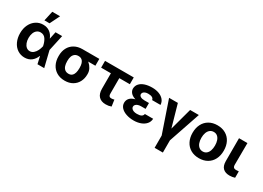

<svg xmlns="http://www.w3.org/2000/svg" viewBox="-15 -1669 3801 2773"><g transform="rotate(30 1885.5 -282.0)"><path d="M36.5 -265.6Q36.5 -344.7 66.9 -406.5Q97.4 -468.3 150 -502.7Q202.6 -537.1 267 -537.1Q331.4 -537.1 377.5 -504Q423.6 -470.9 446.6 -411.9H489.9L526.1 -266.6L591.2 0H478.8L418.2 -266.6Q405.7 -332.4 375.4 -377Q345.1 -421.6 290.1 -421.6Q255.7 -421.6 230.1 -402.2Q204.5 -382.8 190.7 -347.4Q176.8 -311.9 176.8 -265.9Q176.8 -220.3 190.6 -184.3Q204.4 -148.3 229 -127.6Q253.6 -107 285.4 -107Q320.6 -107 348.2 -130.9Q375.8 -154.8 393 -190.3Q410.1 -225.8 418.2 -263.7L473.6 -530.3H584.3L526.1 -263.7L489.9 -121.2H448.3Q425.5 -61 379.3 -25.1Q333.1 10.7 264.9 10.7Q198.9 10.3 146.7 -24.8Q94.5 -60 65.5 -122.8Q36.5 -185.5 36.5 -265.6ZM285 -763.1H415L334.1 -599.2H248.8Z M933.3 -513.7Q939.7 -511.6 946.1 -505.7Q952.6 -499.7 959.7 -491.2Q967.7 -478.6 976.2 -468.8Q984.8 -459 997.9 -449.8Q1011 -440.5 1027.9 -435.1Q1066.6 -422.4 1100.7 -393.7Q1134.8 -365 1155.6 -325.6Q1176.4 -286.2 1176.4 -242.2V-232.4Q1176.4 -164 1147.7 -108.9Q1119.1 -53.7 1064.8 -22Q1010.6 9.8 935.3 9.8Q857.2 9.8 800.4 -24.1Q743.5 -58 713.8 -117.1Q684.1 -176.2 684.1 -251V-262.7Q684.1 -335.1 713.6 -391.9Q743.1 -448.8 799.7 -481.2Q856.3 -513.7 933.3 -513.7ZM935.3 -104.4Q970.3 -104.4 991.8 -123.8Q1013.4 -143.2 1022.8 -175.8Q1032.3 -208.5 1032.3 -251V-262.7Q1032.3 -302.7 1022.8 -332.9Q1013.4 -363.1 991.3 -381.3Q969.3 -399.5 933.3 -399.5Q897.1 -399.5 873.4 -381.3Q849.7 -363.1 838.9 -332.6Q828.2 -302.1 828.2 -262.7V-251Q828.2 -208.5 838.7 -175.8Q849.2 -143.2 873.1 -123.8Q897 -104.4 935.3 -104.4ZM1213.7 -399.5H933.3V-513.7H1213.7Z M1778.4 -417.2H1299.5V-530.3H1778.4ZM1602.6 -530.3V-159.7Q1602.6 -139 1608.2 -127Q1613.8 -115 1623.7 -110.4Q1633.7 -105.8 1648.7 -105.8Q1663.2 -105.8 1674.6 -108Q1686.1 -110.2 1696.2 -113.3L1711.5 -6Q1687.8 2.5 1667.7 6.1Q1647.5 9.8 1620 9.8Q1544.5 9.8 1503.4 -33Q1462.3 -75.7 1462.3 -160.3V-530.3Z M2153.3 -278V-222.4H2078.8Q2051.4 -222.4 2029 -215.4Q2006.7 -208.3 1992.6 -193.8Q1978.6 -179.4 1978.6 -158.4Q1978.6 -141.7 1990.6 -127.6Q2002.5 -113.4 2025.1 -105.1Q2047.7 -96.8 2079.1 -96.8Q2127.8 -96.8 2152.7 -111.1Q2177.6 -125.4 2181.3 -153.2H2319.5Q2317.5 -102.2 2285.4 -65.3Q2253.3 -28.5 2201 -9.4Q2148.7 9.8 2086.2 9.8Q2016.9 9.8 1960.7 -9.5Q1904.5 -28.7 1872.2 -63.7Q1840 -98.6 1840 -144.7Q1840 -183.8 1862 -213.7Q1884.1 -243.5 1930.8 -260.8Q1977.4 -278 2048.5 -278ZM1848.6 -384.2Q1849.2 -432.5 1879.5 -467.1Q1909.8 -501.7 1962.9 -519.4Q2016 -537.1 2085.4 -537.1Q2148.1 -537.1 2198.7 -518.2Q2249.3 -499.3 2279.1 -463.8Q2309 -428.3 2311.4 -379.4H2171.5Q2168.7 -405.5 2144.3 -418.5Q2120 -431.4 2078.2 -431.4Q2050.2 -431.4 2029.7 -423.6Q2009.2 -415.8 1998.7 -402.8Q1988.2 -389.8 1987.6 -373.1Q1988.2 -348.8 2012.3 -334.5Q2036.4 -320.2 2078.8 -320.2H2153.3V-257.2H2048.5Q1982.7 -257.2 1937.9 -275.2Q1893.2 -293.1 1871.2 -321.8Q1849.2 -350.4 1848.6 -384.2Z M2513.9 -530.3 2618.4 -162.1 2718.4 -530.3H2863.9L2684.9 -4.7V199.2H2547.3V-4.7L2367.4 -530.3Z M2913.2 -263.2Q2913.2 -345.3 2944.9 -407Q2976.5 -468.8 3035.6 -502.9Q3094.6 -537.1 3173.7 -537.1Q3252.7 -537.1 3311.8 -502.9Q3370.9 -468.8 3402.3 -407Q3433.8 -345.3 3433.8 -263.2Q3433.8 -182.2 3402.3 -120.2Q3370.9 -58.2 3311.8 -24Q3252.7 10.2 3173.7 10.2Q3094.6 10.2 3035.6 -24Q2976.5 -58.2 2944.9 -120.2Q2913.2 -182.2 2913.2 -263.2ZM3286.8 -264.4Q3286.8 -311.3 3274.1 -348.1Q3261.5 -385 3236.2 -406Q3211 -427 3174.8 -427Q3137.9 -427 3112 -406Q3086 -385 3072.8 -348.4Q3059.7 -311.9 3059.7 -264.4Q3059.7 -216.9 3072.8 -180.2Q3086 -143.6 3112 -122.6Q3137.9 -101.6 3174.8 -101.6Q3211 -101.6 3236.2 -122.6Q3261.5 -143.6 3274.1 -180.5Q3286.8 -217.4 3286.8 -264.4Z M3674.2 -530.3 3672.1 -164.9Q3672.7 -144.6 3679 -132.8Q3685.3 -121 3697.6 -116.1Q3709.8 -111.3 3728.7 -111.3Q3743.7 -111.3 3762.4 -113.4Q3767.7 -114.2 3770.4 -114.2V-7.4Q3750.3 -1.2 3728.7 2.5Q3707 6.3 3683.5 6.3Q3612.5 6.3 3573.4 -31.1Q3534.4 -68.4 3533.8 -147.9V-530.3Z"/></g></svg>

Font: Pretendard Std Variable
Style: Regular
Weight: 400
Designer: Base glyphs from Inter by Rasmus Andersson; Hangeul glyphs from Noto Sans CJK(Source Han Sans) by Jang Soo-young and Kan
Foundry: Kil Hyung-jin
Version: Version 1.309;Glyphs 3.2 (3225)